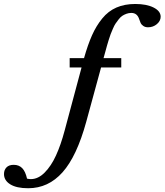

<svg xmlns="http://www.w3.org/2000/svg" viewBox="-291 -746 844 985"><path d="M-146.5 219.7Q-206.1 219.7 -238.3 199.7Q-270.5 179.7 -270.5 147Q-270.5 126 -257.8 112.8Q-245.1 99.6 -220.7 99.6Q-193.8 99.6 -177.2 116.5Q-160.6 133.3 -152.3 170.4Q-141.6 172.9 -132.8 172.9Q-95.2 172.9 -61.8 139.2Q-28.3 105.5 -3.7 51.5Q21 -2.4 40.5 -75.7L127.4 -399.9H66.4V-447.8H140.1Q159.7 -517.1 181.2 -565.2Q202.6 -613.3 233.4 -651.1Q264.2 -689 306.2 -707.3Q348.1 -725.6 402.8 -725.6Q460.9 -725.6 497.1 -707.3Q533.2 -689 533.2 -660.2Q533.2 -638.7 513.9 -622.3Q494.6 -606 468.3 -606Q454.1 -606 444.3 -612.8Q434.6 -619.6 430.9 -627.2Q427.2 -634.8 423.3 -647Q413.1 -679.7 382.8 -679.7Q369.6 -679.7 357.7 -675.3Q345.7 -670.9 336.4 -664.8Q327.1 -658.7 317.6 -646.5Q308.1 -634.3 301.8 -625Q295.4 -615.7 288.1 -598.4Q280.8 -581.1 276.6 -570.8Q272.5 -560.5 266.4 -540.3Q260.3 -520 257.8 -511.5Q255.4 -502.9 250 -482.9L240.2 -447.8H331.1V-399.9H227.5L151.4 -121.1Q103 55.7 30 137.7Q-43 219.7 -146.5 219.7Z"/></svg>

Font: Elstob 6pt SemiBold
Style: Italic
Weight: 600
Italic angle: -20°
Designer: Peter S. Baker
Version: Version 1.015